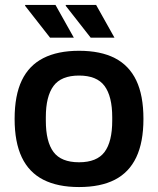

<svg xmlns="http://www.w3.org/2000/svg" viewBox="-20 -743 638 775"><path d="M299 12Q213 12 155 -17.5Q97 -47 68 -108Q39 -169 39 -263Q39 -358 68 -418.5Q97 -479 155 -508.5Q213 -538 299 -538Q386 -538 443.5 -508.5Q501 -479 530 -418.5Q559 -358 559 -263Q559 -169 530 -108Q501 -47 443.5 -17.5Q386 12 299 12ZM299 -88Q371 -88 402 -129.5Q433 -171 433 -256V-270Q433 -354 402 -396Q371 -438 299 -438Q227 -438 196 -396Q165 -354 165 -270V-256Q165 -171 196 -129.5Q227 -88 299 -88ZM346 -591 245 -720 246 -723H368L442 -591ZM182 -591 81 -720 82 -723H204L278 -591Z"/></svg>

Font: Archivo Variable SemiBold
Style: Regular
Weight: 600
Designer: Hector Gatti
Foundry: Omnibus-Type
Version: Version 2.001